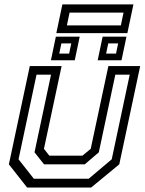

<svg xmlns="http://www.w3.org/2000/svg" viewBox="-20 -834 644 854"><path d="M100.5 0 19.5 -103 112.5 -540H254L175.5 -172L199.5 -141.5H346.5L383.5 -172L462 -540H603.5L510.5 -103L385.5 0ZM130.5 -39H374.5L477 -125.5L557 -502H493L419.5 -156.5L357 -103H176L133.5 -156.5L207 -502H142.5L62.5 -125.5ZM414.5 -566 436.5 -671H542.5L520.5 -566ZM206.5 -566 228.5 -671H334.5L312.5 -566ZM243.5 -595.5H287.5L297 -641H253ZM452 -595.5H496L505.5 -641H461.5ZM230.5 -686.5 257.5 -814.5H573.5L546.5 -686.5ZM277.5 -721H517.5L529.5 -778H289.5Z"/></svg>

Font: Tourney
Style: Italic
Weight: 400
Italic angle: -12°
Version: Version 1.015